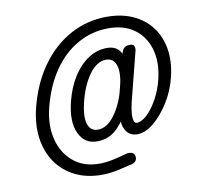

<svg xmlns="http://www.w3.org/2000/svg" viewBox="-80 -712 953 893"><g transform="rotate(-10 397.0 -265.0)"><path d="M336 -62Q277 -62 251 -118Q225 -174 248 -266Q264 -330 294.5 -378.5Q325 -427 366.5 -454.5Q408 -482 455 -482Q495 -482 514 -457Q533 -432 534 -386Q535 -340 519 -278Q503 -214 478.5 -165.5Q454 -117 419 -89.5Q384 -62 336 -62ZM349 -115Q392 -115 428.5 -164Q465 -213 484 -289Q501 -358 489 -393.5Q477 -429 442 -429Q399 -429 363 -380Q327 -331 308 -255Q291 -186 302.5 -150.5Q314 -115 349 -115ZM331 95Q260 95 205.5 68Q151 41 117 -7.5Q83 -56 73.5 -121.5Q64 -187 83 -265Q111 -376 169 -457Q227 -538 307 -581.5Q387 -625 480 -625Q550 -625 603.5 -600.5Q657 -576 690 -532Q723 -488 733 -428.5Q743 -369 726 -298Q711 -235 677.5 -181.5Q644 -128 604 -95Q564 -62 526 -62Q496 -62 478.5 -82.5Q461 -103 458.5 -141.5Q456 -180 469 -233L524 -448Q529 -464 538.5 -471Q548 -478 564 -478Q579 -478 583.5 -468Q588 -458 584 -444L527 -220Q519 -188 517 -164.5Q515 -141 519 -128Q523 -115 532 -115Q556 -115 583 -141Q610 -167 632.5 -209Q655 -251 666 -297Q685 -377 666.5 -439Q648 -501 599.5 -536Q551 -571 478 -571Q401 -571 333.5 -533.5Q266 -496 217 -425Q168 -354 143 -254Q123 -173 140.5 -105.5Q158 -38 207 2Q256 42 328 42Q359 42 394.5 34.5Q430 27 456 19Q467 15 481 17.5Q495 20 499 34Q502 45 497 55.5Q492 66 474 71Q447 78 407.5 86.5Q368 95 331 95Z"/></g></svg>

Font: Edu VIC WA NT Beginner
Style: Regular
Weight: 400
Designer: Tina and Corey Anderson
Foundry: Google for Education
Version: Version 1.003